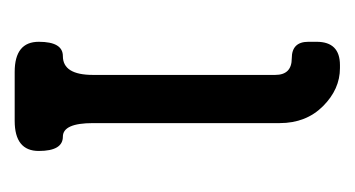

<svg xmlns="http://www.w3.org/2000/svg" viewBox="-128 -726 472 255"><g transform="rotate(90 107.5 -598.0)"><path d="M35 -414Q35 -382 75 -382H140Q180 -382 180 -414Q180 -446 161 -446Q143 -446 143 -486V-734Q143 -769 120.5 -791.5Q98 -814 70 -814H66Q35 -814 35 -783V-772Q35 -750 57 -750Q79 -750 79 -728V-486Q79 -446 54 -446Q35 -446 35 -414Z"/></g></svg>

Font: WDXL Lubrifont JP N
Style: Regular
Weight: 400
Designer: [WDXL Lubrifont] Copyright 2020-2022 (c) NightFurySL2001, Skr-ZERO; [ZCOOL QingKe HuangYou] Copyright 2018-2022 (c) The 
Version: Version 2.001;hotconv 1.1.1;makeotfexe 2.6.0